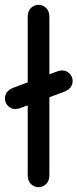

<svg xmlns="http://www.w3.org/2000/svg" viewBox="-31 -766 321 797"><path d="M235 -385Q259 -394 266.5 -411Q274 -428 268 -444.5Q262 -461 245.5 -469.5Q229 -478 205 -469Q176 -459 146 -447.5Q116 -436 86 -425Q56 -414 25 -402Q1 -393 -6.5 -376Q-14 -359 -8 -342.5Q-2 -326 14.5 -317.5Q31 -309 55 -318Q85 -329 114.5 -340Q144 -351 174.5 -362.5Q205 -374 235 -385ZM84 -40Q84 -15 97.5 -2Q111 11 129 11Q147 11 160.5 -2Q174 -15 174 -40Q174 -65 174 -87Q174 -109 174 -131Q174 -153 174 -178Q174 -257 174 -325.5Q174 -394 174 -454Q174 -514 174 -567Q174 -589 174 -609.5Q174 -630 174 -650.5Q174 -671 174 -695Q174 -720 160.5 -733Q147 -746 129 -746Q111 -746 97.5 -733Q84 -720 84 -695Q84 -666 84 -630Q84 -594 84 -567Q84 -448 84 -353Q84 -258 84 -178Q84 -157 84 -133Q84 -109 84 -85Q84 -61 84 -40Z"/></svg>

Font: Tilt Neon
Style: Regular
Weight: 400
Designer: Andy Clymer
Foundry: Andy Clymer
Version: Version 1.000